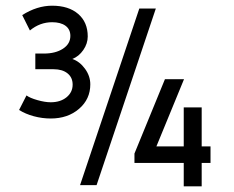

<svg xmlns="http://www.w3.org/2000/svg" viewBox="-20 -650 820 674"><path d="M158 -234Q128 -234 98.5 -242Q69 -250 47 -264L73 -315Q85 -306 111.5 -298.5Q138 -291 158 -291Q192 -291 213.5 -308.5Q235 -326 235 -353Q235 -378 217 -392.5Q199 -407 168 -407H104V-462H134Q175 -462 201 -479Q227 -496 227 -524Q227 -547 210 -559.5Q193 -572 163 -572Q120 -572 85 -543L58 -597Q110 -630 163 -630Q221 -630 254.5 -601Q288 -572 288 -522Q288 -497 272.5 -474.5Q257 -452 234 -443Q260 -434 278.5 -408.5Q297 -383 297 -354Q297 -302 257.5 -268Q218 -234 158 -234ZM261 0 469 -620H527L319 0ZM625 4V-78H452V-111L559 -372H626L529 -136H625V-273H688V-136H719V-78H688V4Z"/></svg>

Font: Imprima
Style: Regular
Weight: 400
Designer: Eduardo Tunni
Foundry: Eduardo Tunni
Version: Version 1.002; ttfautohint (v1.8.4.7-5d5b);gftools[0.9.23]